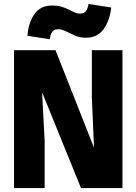

<svg xmlns="http://www.w3.org/2000/svg" viewBox="-20 -952 690 972"><path d="M51 0V-698H261L456 -204L445 -458V-698H600V0H390L193 -485L206 -240V0ZM232 -753 119 -771Q124 -838 154.5 -881Q185 -924 243 -924Q271 -924 291.5 -918Q312 -912 328 -903.5Q344 -895 357.5 -889Q371 -883 385 -883Q407 -883 416.5 -898Q426 -913 428 -932L543 -914Q536 -848 504.5 -804.5Q473 -761 416 -761Q384 -761 359 -772Q334 -783 313.5 -793.5Q293 -804 273 -804Q252 -804 243 -788.5Q234 -773 232 -753Z"/></svg>

Font: Azeret Mono Thin
Style: Regular
Weight: 100
Designer: Martin Vácha
Foundry: Displaay
Version: Version 1.002